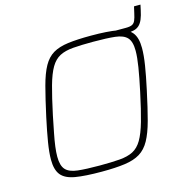

<svg xmlns="http://www.w3.org/2000/svg" viewBox="-115 -892 966 1007"><g transform="rotate(-15 368.5 -389.0)"><path d="M568 -660 574 -688H631Q654 -688 665.5 -693.5Q677 -699 683 -713Q689 -727 694 -751L702 -786H737L731 -758Q725 -729 717 -710Q709 -691 697.5 -680Q686 -669 669 -664.5Q652 -660 627 -660ZM315 8Q225 8 172 -1Q119 -10 96 -38Q73 -66 73 -122Q73 -160 82 -215Q91 -270 107 -344Q128 -440 145 -504Q162 -568 183.5 -606.5Q205 -645 237 -664Q269 -683 319 -689.5Q369 -696 444 -696Q534 -696 587 -686.5Q640 -677 663 -649Q686 -621 686 -564Q686 -525 677.5 -471.5Q669 -418 653 -344Q633 -250 616 -187Q599 -124 577.5 -85Q556 -46 523.5 -26Q491 -6 440.5 1Q390 8 315 8ZM312 -26Q377 -26 421 -29.5Q465 -33 494 -48Q523 -63 543 -97Q563 -131 580 -190.5Q597 -250 617 -344Q633 -419 641.5 -471.5Q650 -524 650 -559Q650 -609 630 -630.5Q610 -652 565.5 -657Q521 -662 447 -662Q382 -662 338 -658.5Q294 -655 265 -640Q236 -625 216 -591Q196 -557 179.5 -497.5Q163 -438 143 -344Q133 -294 125 -254Q117 -214 113 -183Q109 -152 109 -128Q109 -79 129 -57.5Q149 -36 194 -31Q239 -26 312 -26Z"/></g></svg>

Font: Saira Thin
Style: Italic
Weight: 100
Italic angle: -12°
Designer: Hector Gatti with collaboration of the Omnibus-Type team
Foundry: Omnibus-Type
Version: Version 1.101